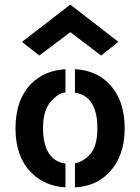

<svg xmlns="http://www.w3.org/2000/svg" viewBox="-20 -797 606 830"><path d="M284 -777 75 -616 150 -557 284 -658 417 -557 492 -616ZM263 13C263 13 263 -90 263 -90C208 -97 166 -140 166 -243C166 -294 177 -333 200 -358C223 -384 244 -397 263 -397C263 -397 263 -498 263 -498C202 -494 153 -473 116 -436C70 -390 47 -325 47 -242C47 -160 70 -96 116 -50C154 -12 203 9 263 13ZM304 -91C304 -91 304 13 304 13C364 10 413 -11 450 -50C496 -97 519 -161 519 -242C519 -325 496 -389 450 -436C409 -479 355 -495 304 -498C304 -498 304 -396 304 -396C360 -389 401 -346 401 -243C401 -192 391 -155 371 -132C351 -109 329 -96 304 -91Z"/></svg>

Font: Karla
Style: Bold Stencil
Weight: 400
Designer: Jonathan Pinhorn
Version: Version 1.000